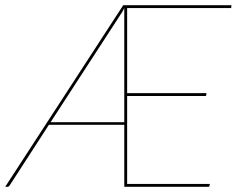

<svg xmlns="http://www.w3.org/2000/svg" viewBox="-56 -720 922 740"><path d="M835 -689H434V-361H740L738 -350H434V-11H753L750 0H423V-239H132.5L-19 -5Q-22.5 0 -27 0H-36L419 -700H836ZM139 -249H423V-689Q420 -682 416.5 -676.2Q413 -670.5 408 -663Z"/></svg>

Font: Lato Hairline
Style: Italic
Weight: 250
Italic angle: -7°
Designer: Lukasz Dziedzic
Foundry: Lukasz Dziedzic
Version: Version 1.104; Western+Polish opensource